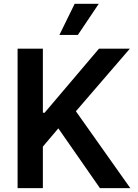

<svg xmlns="http://www.w3.org/2000/svg" viewBox="-20 -981 717 1001"><path d="M659.4 0H501.1L284.1 -311.8L203.5 -216.6V0H71.7V-727.3H203.5V-393.1H212.4L496.1 -727.3H657L375.7 -400.9ZM386 -799H289.8L369.3 -961.3H495Z"/></svg>

Font: Linik Sans SemiBold
Style: Regular
Weight: 600
Designer: Rasmus Andersson (font), Cristiano Sobral (main changes)
Foundry: rsms
Version: Version 3.018;June 1, 2022;FontCreator 14.0.0.2814 64-bit; t